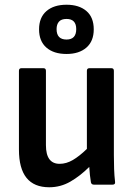

<svg xmlns="http://www.w3.org/2000/svg" viewBox="-20 -780 561 811"><path d="M188 11Q60 11 60 -148V-481Q60 -492 71 -492H163Q174 -492 174 -481V-167Q174 -88 232 -88Q260 -88 287.5 -104Q315 -120 347 -151V-481Q347 -492 358 -492H450Q461 -492 461 -481V-125Q461 -94 462 -66Q463 -38 466 -12Q468 0 455 0H377Q366 0 364 -10Q359 -40 357 -75Q319 -37 277.5 -13Q236 11 188 11ZM261 -552Q207 -552 176 -579Q145 -606 145 -656Q145 -706 176 -733Q207 -760 261 -760Q314 -760 345 -733.5Q376 -707 376 -656Q376 -606 345 -579Q314 -552 261 -552ZM261 -613Q302 -613 302 -657Q302 -700 261 -700Q239 -700 229 -688.5Q219 -677 219 -657Q219 -613 261 -613Z"/></svg>

Font: Sofia Sans Semi Condensed
Style: Bold
Weight: 700
Designer: Botio Nikoltchev, Ani Petrova
Foundry: lettersoup
Version: Version 4.100; ttfautohint (v1.8.4.7-5d5b)